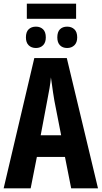

<svg xmlns="http://www.w3.org/2000/svg" viewBox="-20 -1032 557 1052"><path d="M397 -1012V-929H127V-1012ZM177 -886Q201 -886 216 -871.5Q231 -857 231 -827Q231 -799 216 -784Q201 -769 177 -769Q152 -769 137 -784Q122 -799 122 -827Q122 -857 137 -871.5Q152 -886 177 -886ZM348 -886Q372 -886 387.5 -871.5Q403 -857 403 -827Q403 -799 387.5 -784Q372 -769 348 -769Q323 -769 308.5 -784Q294 -799 294 -827Q294 -857 308.5 -871.5Q323 -886 348 -886ZM370 0 336 -172H182L148 0H0L168 -714H346L517 0ZM278 -480Q274 -504 270.5 -526.5Q267 -549 264.5 -569.5Q262 -590 259 -608Q257 -582 251.5 -549.5Q246 -517 239 -482L203 -291H315Z"/></svg>

Font: Noto Sans Display ExtraCondensed
Style: Bold
Weight: 700
Width: 2
Designer: Monotype Design Team
Foundry: Monotype Imaging Inc.
Version: Version 2.003